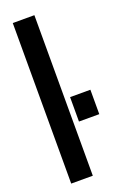

<svg xmlns="http://www.w3.org/2000/svg" viewBox="-145 -789 540 835"><g transform="rotate(-20 125.0 -371.5)"><path d="M32 0V-743H132V0ZM156 -242V-355H250V-242Z"/></g></svg>

Font: Saira Ultra Condensed
Style: Bold
Weight: 700
Width: 1
Designer: Hector Gatti with collaboration of the Omnibus-Type team
Foundry: Omnibus-Type
Version: Version 1.001; ttfautohint (v1.8)